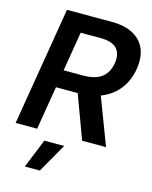

<svg xmlns="http://www.w3.org/2000/svg" viewBox="-139 -817 900 1140"><g transform="rotate(15 311.5 -246.5)"><path d="M7.3 0 127.9 -727.5H401.4Q484.9 -727.5 537.1 -698.2Q589.4 -668.9 609.9 -616.7Q630.4 -564.5 618.7 -494.6Q607.4 -425.3 569.1 -373.8Q530.8 -322.3 468.8 -294.4Q406.7 -266.6 322.3 -266.6H127.9L147.5 -375.5H323.2Q372.6 -375.5 406 -389.2Q439.5 -402.8 458.7 -429.4Q478 -456.1 484.4 -494.6Q493.7 -552.7 464.8 -585Q436 -617.2 362.8 -617.2H241.7L139.6 0ZM416 0 293.9 -330.1H437.5L563 0ZM127 235.8 199.2 57.6H321.3L219.2 235.8Z"/></g></svg>

Font: Inter Tight SemiBold
Style: Italic
Weight: 600
Italic angle: -9.39999°
Designer: Rasmus Andersson
Foundry: rsms
Version: Version 3.004